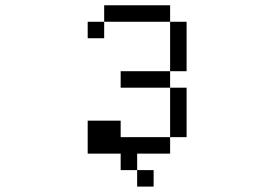

<svg xmlns="http://www.w3.org/2000/svg" viewBox="-20 -645 1040 728"><path d="M625 -562.5H375V-625H625ZM312.5 -187.5H437.5V-125H625V-62.5H500V0H437.5V-62.5H312.5ZM312.5 -562.5H375V-500H312.5ZM437.5 -375H625V-312.5H437.5ZM500 0H562.5V62.5H500ZM625 -312.5H687.5V-125H625ZM625 -562.5H687.5V-375H625Z"/></svg>

Font: 寒蝉点阵体 16px
Style: Regular
Weight: 400
Designer: Designed by Warren2060
Foundry: ChillType
Version: Version 1.000